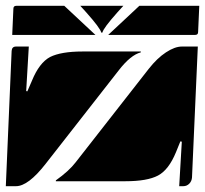

<svg xmlns="http://www.w3.org/2000/svg" viewBox="-20 -650 705 660"><path d="M172 -27V-30Q217 -62 240 -92L491 -413Q520 -450 550.5 -470Q581 -490 605 -490H660L640 -40Q639 -27 630.5 -18.5Q622 -10 610 -10H596L605 -163L600 -164L585 -127Q560 -66 523 -46.5Q486 -27 411 -27ZM0 -10 20 -475Q21 -490 35 -490H79L70 -337L74 -336L90 -373Q115 -434 152 -454Q190 -473 264 -473H464V-470Q429 -461 388 -408L137 -87Q77 -10 35 -10ZM22 -530 26 -620Q26 -630 36 -630H201L308 -530ZM352 -530 459 -630H665L661 -540Q661 -530 651 -530ZM256 -630H404L384 -608Q335 -553 332 -538H328Q325 -553 276 -608Z"/></svg>

Font: PrimecolorB
Style: Medium
Weight: 500
Designer: gluk
Foundry: gluk
Version: Version 0.672